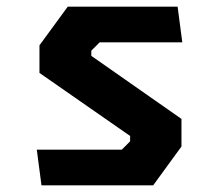

<svg xmlns="http://www.w3.org/2000/svg" viewBox="-20 -554 660 574"><path d="M104 0H438L522.5 -116V-198.5L253 -387V-402.5L278 -427.5H525L511 -534H182.5L98 -418.5V-336L369 -147.5V-131.5L344 -106.5H90Z"/></svg>

Font: Monaspace Krypton
Style: Bold
Weight: 700
Designer: Riley Cran & the Lettermatic Team
Foundry: Lettermatic
Version: Version 1.200 (Monaspace Krypton)